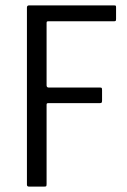

<svg xmlns="http://www.w3.org/2000/svg" viewBox="-20 -693 470 713"><path d="M88 0Q80 0 80 -7V-665Q80 -673 88 -673H403Q409 -673 410 -671.5Q411 -670 411 -665V-623Q411 -617 409.5 -615.5Q408 -614 403 -614H160Q155 -614 154 -612.5Q153 -611 153 -607V-376Q153 -372 155 -370Q157 -368 160 -368H350Q356 -368 357.5 -366.5Q359 -365 359 -358V-320Q359 -314 357.5 -312Q356 -310 350 -310H160Q155 -310 154 -308.5Q153 -307 153 -303V-10Q153 -3 151.5 -1.5Q150 0 143 0Z"/></svg>

Font: Glory
Style: Regular
Weight: 400
Designer: Robert Leuschke
Foundry: Robert Leuschke
Version: Version 1.011